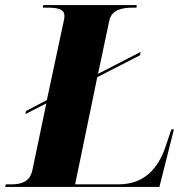

<svg xmlns="http://www.w3.org/2000/svg" viewBox="-52 -734 739 754"><path d="M-32 0H574L631 -226H621L597 -155C570 -77 518 -10 413 -10H243L330 -431L498 -517L500 -530L333 -444L377 -652C386 -696 427 -704 471 -704H484L485 -714H118L116 -704H129C171 -704 201 -700 201 -672C201 -664 199 -651 195 -636L132 -341L50 -298L48 -286L130 -328L75 -65C65 -17 26 -10 -8 -10H-29Z"/></svg>

Font: Noto Serif Display ExtraBold
Style: Italic
Weight: 800
Italic angle: -12°
Designer: Monotype Design Team
Foundry: Monotype Imaging Inc.
Version: Version 2.009